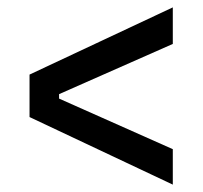

<svg xmlns="http://www.w3.org/2000/svg" viewBox="-20 -584 549 520"><path d="M448 -84 60 -267V-382L448 -564V-465L140 -329V-317L448 -180Z"/></svg>

Font: Bricolage Grotesque 18pt
Style: Regular
Weight: 400
Version: Version 1.001;gftools[0.9.33.dev8+g029e19f]